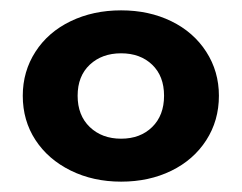

<svg xmlns="http://www.w3.org/2000/svg" viewBox="-20 -770 467 371"><path d="M24 -585Q24 -632 48.5 -670Q73 -708 116.5 -729Q160 -750 214 -750Q268 -750 311 -729Q354 -708 378.5 -670Q403 -632 403 -585Q403 -537 378.5 -499Q354 -461 311 -440Q268 -419 214 -419Q160 -419 116.5 -440.5Q73 -462 48.5 -499.5Q24 -537 24 -585ZM297 -585Q297 -623 274 -645Q251 -667 214 -667Q177 -667 153.5 -645Q130 -623 130 -585Q130 -547 153.5 -524.5Q177 -502 214 -502Q251 -502 274 -524.5Q297 -547 297 -585Z"/></svg>

Font: Montserrat Alternates
Style: Bold
Weight: 700
Designer: Julieta Ulanovsky
Foundry: Julieta Ulanovsky
Version: Version 7.200